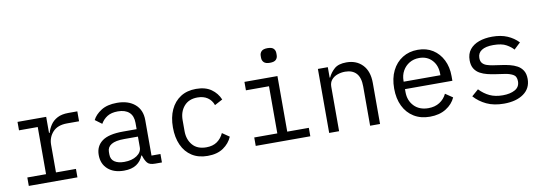

<svg xmlns="http://www.w3.org/2000/svg" viewBox="-57 -1130 4315 1524"><g transform="rotate(-10 2100.0 -368.0)"><path d="M77 -68H228V-448H77V-516H308V-386H313Q323 -420 343 -449.5Q363 -479 398 -497.5Q433 -516 487 -516H559V-436H462Q386 -436 347 -393.5Q308 -351 308 -291V-68H469V0H77Z M1095 0Q1050 0 1033 -20.5Q1016 -41 1005 -76L1003 -82H998Q982 -39 944 -13.5Q906 12 843 12Q762 12 714 -30.5Q666 -73 666 -145Q666 -216 719 -255.5Q772 -295 888 -295H998V-346Q998 -402 966 -431Q934 -460 875 -460Q823 -460 790 -439.5Q757 -419 737 -384L683 -424Q703 -465 752 -496.5Q801 -528 880 -528Q971 -528 1024.5 -482Q1078 -436 1078 -354V-68H1150V0ZM857 -56Q919 -56 958.5 -82.5Q998 -109 998 -149V-235H888Q817 -235 783.5 -214.5Q750 -194 750 -156V-135Q750 -95 779 -75.5Q808 -56 857 -56Z M1518 12Q1444 12 1391.5 -21.5Q1339 -55 1311.5 -116Q1284 -177 1284 -258Q1284 -340 1312 -400.5Q1340 -461 1392 -494.5Q1444 -528 1517 -528Q1592 -528 1639 -495Q1686 -462 1708 -409L1644 -375Q1630 -415 1597.5 -437Q1565 -459 1517 -459Q1447 -459 1408.5 -414.5Q1370 -370 1370 -302V-214Q1370 -146 1408 -101.5Q1446 -57 1519 -57Q1571 -57 1605.5 -81Q1640 -105 1659 -147L1716 -108Q1694 -56 1644.5 -22Q1595 12 1518 12Z M2132 -630Q2098 -630 2083.5 -644.5Q2069 -659 2069 -681V-697Q2069 -719 2083.5 -733.5Q2098 -748 2132 -748Q2167 -748 2181 -733.5Q2195 -719 2195 -697V-681Q2195 -659 2181 -644.5Q2167 -630 2132 -630ZM1906 -68H2092V-448H1906V-516H2172V-68H2346V0H1906Z M2498 0V-516H2578V-432H2582Q2599 -470 2632 -499Q2665 -528 2729 -528Q2810 -528 2859 -476.5Q2908 -425 2908 -331V0H2828V-317Q2828 -388 2796.5 -422.5Q2765 -457 2706 -457Q2674 -457 2644.5 -446.5Q2615 -436 2596.5 -414Q2578 -392 2578 -358V0Z M3309 12Q3235 12 3180.5 -21.5Q3126 -55 3096.5 -115.5Q3067 -176 3067 -257Q3067 -340 3097 -400.5Q3127 -461 3180.5 -494.5Q3234 -528 3304 -528Q3374 -528 3425 -495.5Q3476 -463 3504.5 -406Q3533 -349 3533 -276V-238H3151V-214Q3151 -146 3193.5 -101.5Q3236 -57 3309 -57Q3361 -57 3399 -81Q3437 -105 3457 -147L3516 -107Q3493 -55 3439.5 -21.5Q3386 12 3309 12ZM3304 -462Q3260 -462 3225.5 -441.5Q3191 -421 3171 -385.5Q3151 -350 3151 -305V-298H3447V-309Q3447 -377 3407.5 -419.5Q3368 -462 3304 -462Z M3906 12Q3825 12 3766.5 -15.5Q3708 -43 3667 -89L3721 -136Q3758 -97 3802.5 -76Q3847 -55 3908 -55Q3968 -55 4006.5 -76.5Q4045 -98 4045 -144Q4045 -185 4017 -199.5Q3989 -214 3954 -219L3873 -231Q3846 -235 3815 -242.5Q3784 -250 3757 -264.5Q3730 -279 3713 -305.5Q3696 -332 3696 -374Q3696 -426 3723 -460Q3750 -494 3797 -511Q3844 -528 3904 -528Q3974 -528 4025.5 -506Q4077 -484 4114 -445L4062 -396Q4044 -418 4006.5 -439.5Q3969 -461 3901 -461Q3840 -461 3807.5 -440Q3775 -419 3775 -379Q3775 -352 3788 -337Q3801 -322 3822 -315Q3843 -308 3866 -304L3947 -292Q3975 -288 4005.5 -280.5Q4036 -273 4063 -258.5Q4090 -244 4107 -217.5Q4124 -191 4124 -149Q4124 -73 4064.5 -30.5Q4005 12 3906 12Z"/></g></svg>

Font: Lilex Nerd Font
Style: Regular
Weight: 400
Designer: Mike Abbink, Paul van der Laan, Pieter van Rosmalen, Mikhael Khrustik
Foundry: Mikhael Khrustik
Version: Version 2.400; ttfautohint (v1.8.4.7-5d5b);Nerd Fonts 3.3.0